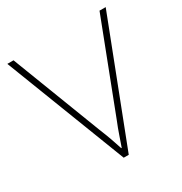

<svg xmlns="http://www.w3.org/2000/svg" viewBox="-131 -627 691 727"><g transform="rotate(-30 215.0 -264.0)"><path d="M204 0 0 -528H27L177 -138Q190 -106 198 -83.5Q206 -61 214 -36H216Q225 -61 232.5 -83.5Q240 -106 253 -138L403 -528H430L226 0Z"/></g></svg>

Font: Noto Sans Hebrew Thin Thin
Style: Regular
Weight: 250
Version: Version 3.001